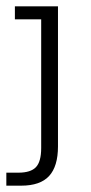

<svg xmlns="http://www.w3.org/2000/svg" viewBox="-32 -415 286 606"><path d="M-12 171V130H26Q65 130 81.5 112.5Q98 95 98 52V-354H15V-395H151V47Q151 110 123 140.5Q95 171 35 171Z"/></svg>

Font: Rokkitt Light
Style: Regular
Weight: 300
Version: Version 3.103